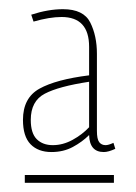

<svg xmlns="http://www.w3.org/2000/svg" viewBox="-20 -695 296 418"><path d="M30 -434Q30 -482 66 -502Q102 -522 174 -531V-593Q174 -658 114 -658Q88 -658 53 -648L48 -663Q85 -675 117 -675Q162 -675 176.5 -646Q191 -617 191 -578V-410Q191 -392 196 -385.5Q201 -379 210 -379Q216 -379 227 -384L231 -371Q216 -364 206 -364Q175 -364 174 -401Q159 -386 138.5 -375Q118 -364 92 -364Q63 -364 46.5 -381Q30 -398 30 -434ZM47 -434Q47 -405 60 -392Q73 -379 95 -379Q117 -379 138 -390.5Q159 -402 174 -418V-517Q108 -507 77.5 -491Q47 -475 47 -434ZM34 -297V-314H228V-297Z"/></svg>

Font: Georama SemiCondensed Thin
Style: Regular
Weight: 100
Width: 4
Designer: Jean-Baptiste Levee
Foundry: Production Type
Version: Version 1.000